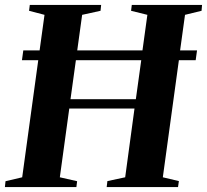

<svg xmlns="http://www.w3.org/2000/svg" viewBox="-31 -763 844 783"><path d="M-11 0 -8.5 -24 59.5 -40 125 -517.5H58.5L64 -557.5H130.5L150.5 -702.5L87.5 -719L90.5 -743H381.5L379 -719L304 -702.5L284 -557.5H550L570 -702.5L503.5 -719L506.5 -743H793L791 -719L723.5 -702.5L703.5 -557.5H772.5L767 -517.5H698.5L633 -40L698.5 -24.5L695 0H404L407 -24.5L479.5 -40L517.5 -320.5H251.5L213 -40L283.5 -24L280.5 0ZM256.5 -358.5H523L545 -517.5H278.5Z"/></svg>

Font: Merriweather 120pt
Style: Bold Italic
Weight: 700
Italic angle: -7.8°
Version: Version 2.101